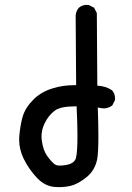

<svg xmlns="http://www.w3.org/2000/svg" viewBox="-20 -768 540 788"><path d="M383.8 -210.9Q383.8 -144 379.4 -117.7Q371.1 -70.3 335.4 -41Q300.3 -12.7 270.5 -5.4Q247.1 0 222.7 0Q215.8 0 208.5 -0.5Q165.5 -2.4 132.3 -37.4Q99.1 -72.3 77.1 -116.7Q58.6 -155.3 58.6 -194.3Q58.6 -201.2 59.1 -208.5Q63 -253.9 72.8 -288.6Q83.5 -325.7 117.2 -359.4Q148.9 -391.1 195.8 -405.3Q237.8 -418.5 285.2 -418.5Q289.1 -418.5 292.5 -418.5L290.5 -705.6Q292.5 -723.1 303.7 -736.3Q312 -743.2 320.3 -745.6Q328.6 -748 334.2 -748Q339.8 -748 344.2 -747.6L366.2 -736.3L377.4 -714.4L379.4 -416.5Q413.1 -415 439.9 -397.5Q452.1 -383.8 452.1 -364.3Q452.1 -361.3 451.7 -356.9L440.9 -335.4Q431.2 -328.1 422.4 -325.7Q413.6 -323.2 407.7 -323.2Q401.4 -323.2 398.4 -323.7L381.3 -326.7Q383.8 -258.8 383.8 -210.9ZM288.1 -331.5Q229.5 -331.5 205.6 -314.5Q179.2 -295.4 162.6 -260.7Q150.4 -235.4 150.4 -208Q150.4 -198.2 151.9 -189Q157.2 -150.4 174.3 -127Q191.4 -103.5 204.6 -93.8Q211.4 -88.4 226.6 -88.4Q236.8 -88.4 251 -90.8Q284.7 -96.7 291.5 -118.7Q297.9 -142.1 297.9 -210.4Q297.9 -259.3 294.4 -331.5Q291 -331.5 288.1 -331.5Z"/></svg>

Font: Bakudai
Style: Medium
Weight: 500
Version: Version 1.48